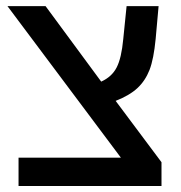

<svg xmlns="http://www.w3.org/2000/svg" viewBox="-20 -622 606 642"><path d="M520 -79.6V0H42V-94.7H384.3L4.9 -601.6H132.3L318.4 -349.1Q354 -365.2 370.1 -396.5Q386.2 -427.7 392.1 -491.2L403.3 -601.6H510.3L500.5 -492.2Q494.1 -424.8 480 -388.2Q465.8 -352.1 439.7 -327.6Q413.6 -303.2 366.7 -284.7Z"/></svg>

Font: Arimo Medium
Style: Regular
Weight: 500
Designer: Steve Matteson
Foundry: Monotype Imaging Inc.
Version: Version 1.33